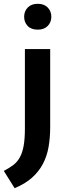

<svg xmlns="http://www.w3.org/2000/svg" viewBox="-65 -735 356 1010"><path d="M66 -477H199V-67Q199 -11 190.5 38Q182 87 160.5 127.5Q139 168 103 200Q67 232 12 255L-45 164Q-16 149 5 133Q26 117 39.5 92.5Q53 68 59.5 31.5Q66 -5 66 -60ZM134 -579Q99 -579 80.5 -598.5Q62 -618 62 -647Q62 -676 81 -695.5Q100 -715 134 -715Q167 -715 186 -695.5Q205 -676 205 -647Q205 -618 186 -598.5Q167 -579 134 -579Z"/></svg>

Font: Mukta Vaani
Style: Bold
Weight: 700
Designer: Noopur Datye, Girish Dalvi, Yashodeep Gholap, Pallavi Karambelkar
Foundry: Ek Type
Version: Version 2.538;PS 1.000;hotconv 16.6.51;makeotf.lib2.5.65220;